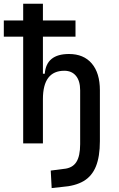

<svg xmlns="http://www.w3.org/2000/svg" viewBox="-20 -752 626 1007"><path d="M400.4 -68.4V-278.3Q400.4 -327.6 378.4 -354.2Q356.4 -380.9 317.4 -380.9Q205.1 -380.9 205.1 -232.4L174.8 -365.2H214.8Q222.7 -468.8 341.8 -468.8Q418.9 -468.8 461.4 -418.9Q503.9 -369.1 503.9 -278.3V-68.4ZM101.6 0V-732.4H205.1V0ZM0 -559.6V-644.5H376V-559.6ZM251 234.4 246.1 142.6 314.5 133.8Q359.4 129.9 379.9 98.6Q400.4 67.4 400.4 3.9V-187.5H503.9V-11.7Q503.9 68.8 483.2 120.4Q462.4 171.9 418.5 197.8Q374.5 223.6 304.7 228.5Z"/></svg>

Font: Cascadia Mono
Style: Regular
Weight: 400
Monospace: yes
Designer: Aaron Bell
Foundry: Saja Typeworks
Version: Version 2102.003